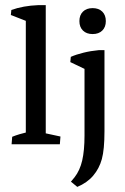

<svg xmlns="http://www.w3.org/2000/svg" viewBox="-20 -565 490 752"><path d="M81.1 -2.9V-504.9L159.2 -490.7V-2.9ZM25.4 0 27.8 -29.3Q41 -34.7 56.4 -39.3Q71.8 -43.9 90.3 -48.3L81.1 -12.2V-79.1H159.2V-12.2L151.4 -44.4L216.8 -30.3L214.4 0ZM81.1 -436.5V-497.6L88.4 -480.5L22.5 -506.3L24.4 -525.9Q70.3 -542.5 129.9 -544.9H159.2V-460.9ZM282.7 167 257.8 146.5 272 129.4Q293 102.5 302 63.5Q311 24.4 311 -34.2V-331.1H389.2V-51.3Q389.2 20.5 378.9 58.1Q368.7 95.2 345 123Q321.3 150.9 282.7 167ZM311 -248.5V-311L322.8 -289.6L255.4 -321.8L257.3 -342.3Q278.3 -351.6 306.9 -358.6Q335.4 -365.7 367.7 -368.7H389.2V-291ZM342.8 -431.6Q318.8 -431.6 304.9 -445.3Q291 -459 291 -482.4Q291 -505.9 304.9 -519.5Q318.8 -533.2 342.8 -533.2Q366.7 -533.2 380.6 -519.5Q394.5 -505.9 394.5 -482.4Q394.5 -459 380.6 -445.3Q366.7 -431.6 342.8 -431.6Z"/></svg>

Font: Markazi Text
Style: Regular
Weight: 400
Designer: Borna Izadpanah (Arabic designer), Fiona Ross (Arabic design director) and Florian Runge (Latin designer)
Foundry: Borna Izadpanah and Florian Runge
Version: Version 1.000